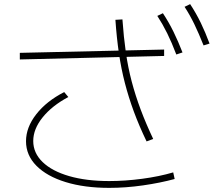

<svg xmlns="http://www.w3.org/2000/svg" viewBox="-20 -875 1040 930"><path d="M509 35Q389 35 298 7Q207 -21 156.5 -72Q106 -123 106 -191Q106 -258 155.5 -321.5Q205 -385 291 -429L311 -405Q232 -363 186.5 -306.5Q141 -250 141 -192Q141 -134 186.5 -90Q232 -46 315 -22Q398 2 509 2Q586 2 668.5 -9Q751 -20 819 -40L826 -8Q756 11 672.5 23Q589 35 509 35ZM690 -190Q654 -265 628.5 -334Q603 -403 585 -472.5Q567 -542 556 -617Q545 -692 539 -779L573 -781Q579 -696 589.5 -622Q600 -548 618 -480Q636 -412 661.5 -344Q687 -276 722 -202ZM775 -604 76 -587V-619L775 -635ZM834 -611Q812 -669 790 -713.5Q768 -758 742 -798L769 -811Q798 -767 820.5 -721Q843 -675 864 -621ZM966 -655Q943 -713 921.5 -757.5Q900 -802 874 -842L901 -855Q930 -811 952.5 -764.5Q975 -718 995 -664Z"/></svg>

Font: M PLUS 1 ExtraLight
Style: Regular
Weight: 250
Version: Version 1.001